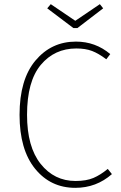

<svg xmlns="http://www.w3.org/2000/svg" viewBox="-20 -893 583 923"><path d="M460 -873 476 -853 352 -758H333L207 -853L224 -873L342 -793ZM345 -693Q439 -693 510 -633L491 -608Q454 -636 422.5 -648Q391 -660 347 -660Q242 -660 176 -581Q110 -502 110 -341Q110 -187 175.5 -105Q241 -23 343 -23Q395 -23 429 -37.5Q463 -52 498 -81L518 -56Q443 10 342 10Q223 10 148.5 -82Q74 -174 74 -341Q74 -511 150.5 -602Q227 -693 345 -693Z"/></svg>

Font: Fira Sans UltraLight
Style: Regular
Weight: 200
Designer: Carrois Corporate & Edenspiekermann AG
Foundry: Carrois Corporate GbR & Edenspiekermann AG
Version: Version 4.106;PS 004.106;hotconv 1.0.70;makeotf.lib2.5.58329